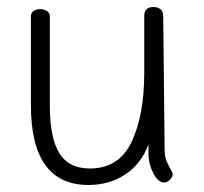

<svg xmlns="http://www.w3.org/2000/svg" viewBox="-20 -528 580 547"><path d="M472 -32Q472 -24 464 -16Q456 -8 448 -8Q431 -8 417.5 -33Q404 -58 403 -86V-117Q383 -62 337.5 -31.5Q292 -1 232 -1Q68 -1 68 -229V-481Q68 -491 75.5 -496.5Q83 -502 94 -502Q106 -502 114 -496.5Q122 -491 122 -481V-227Q122 -135 149 -91.5Q176 -48 236 -48Q319 -48 355 -124Q391 -200 391 -322V-483Q391 -508 417 -508Q430 -508 437.5 -501.5Q445 -495 445 -483L449 -103Q449 -83 454 -70.5Q459 -58 465.5 -47Q472 -36 472 -32Z"/></svg>

Font: Mali Light
Style: Regular
Weight: 300
Designer: Kitiyaporn Chalermlarp | Katatrad Aksorn Co.,Ltd.
Foundry: Cadson Demak Co.,Ltd.
Version: Version 1.000; ttfautohint (v1.6)